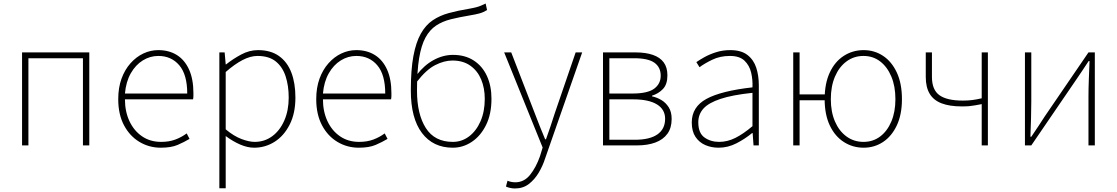

<svg xmlns="http://www.w3.org/2000/svg" viewBox="-20 -824 6329 1088"><path d="M105 0V-527H486V0H450V-494H141V0Z M891 13Q825 13 770 -20Q715 -53 682.5 -114.5Q650 -176 650 -262Q650 -327 668.5 -378Q687 -429 719.5 -465.5Q752 -502 792.5 -521Q833 -540 877 -540Q938 -540 982.5 -512Q1027 -484 1051.5 -429.5Q1076 -375 1076 -297Q1076 -289 1076 -280.5Q1076 -272 1074 -261H688Q688 -192 713.5 -137.5Q739 -83 785 -51.5Q831 -20 893 -20Q938 -20 973 -33Q1008 -46 1038 -68L1054 -37Q1024 -19 987 -3Q950 13 891 13ZM688 -294H1041Q1041 -401 996 -454Q951 -507 877 -507Q830 -507 789 -481.5Q748 -456 721 -408.5Q694 -361 688 -294Z M1223 243V-527H1253L1259 -459H1261Q1300 -490 1346.5 -515Q1393 -540 1442 -540Q1514 -540 1561 -506.5Q1608 -473 1631 -413Q1654 -353 1654 -271Q1654 -182 1621.5 -118Q1589 -54 1536 -20.5Q1483 13 1420 13Q1383 13 1342 -4.5Q1301 -22 1259 -53V46V243ZM1423 -20Q1479 -20 1522.5 -52Q1566 -84 1591 -141Q1616 -198 1616 -271Q1616 -338 1598.5 -391.5Q1581 -445 1542.5 -476Q1504 -507 1439 -507Q1399 -507 1354 -483.5Q1309 -460 1259 -416V-91Q1306 -52 1349 -36Q1392 -20 1423 -20Z M2013 13Q1947 13 1892 -20Q1837 -53 1804.5 -114.5Q1772 -176 1772 -262Q1772 -327 1790.5 -378Q1809 -429 1841.5 -465.5Q1874 -502 1914.5 -521Q1955 -540 1999 -540Q2060 -540 2104.5 -512Q2149 -484 2173.5 -429.5Q2198 -375 2198 -297Q2198 -289 2198 -280.5Q2198 -272 2196 -261H1810Q1810 -192 1835.5 -137.5Q1861 -83 1907 -51.5Q1953 -20 2015 -20Q2060 -20 2095 -33Q2130 -46 2160 -68L2176 -37Q2146 -19 2109 -3Q2072 13 2013 13ZM1810 -294H2163Q2163 -401 2118 -454Q2073 -507 1999 -507Q1952 -507 1911 -481.5Q1870 -456 1843 -408.5Q1816 -361 1810 -294Z M2546 13Q2434 13 2371 -70.5Q2308 -154 2308 -311Q2308 -428 2322.5 -506Q2337 -584 2364.5 -633Q2392 -682 2432 -709Q2472 -736 2523.5 -750Q2575 -764 2636 -774Q2664 -779 2679 -783Q2694 -787 2705.5 -792Q2717 -797 2732 -804L2740 -767Q2719 -754 2697 -748Q2675 -742 2644 -737Q2584 -727 2535.5 -715Q2487 -703 2451 -679Q2415 -655 2391 -611Q2367 -567 2355 -494Q2343 -421 2343 -310Q2343 -177 2393 -98.5Q2443 -20 2546 -20Q2597 -20 2638 -51Q2679 -82 2703 -137Q2727 -192 2727 -264Q2727 -325 2706.5 -374Q2686 -423 2645 -452Q2604 -481 2544 -481Q2497 -481 2446 -455Q2395 -429 2341 -359V-399Q2384 -455 2437.5 -484Q2491 -513 2547 -513Q2615 -513 2664 -481.5Q2713 -450 2739 -394Q2765 -338 2765 -264Q2765 -178 2734.5 -116Q2704 -54 2654 -20.5Q2604 13 2546 13Z M2898 244Q2885 244 2871 241Q2857 238 2847 233L2856 200Q2864 204 2876 206.5Q2888 209 2900 209Q2950 209 2984 166.5Q3018 124 3040 61L3055 12L2837 -527H2877L3010 -183Q3023 -149 3038.5 -109.5Q3054 -70 3069 -35H3074Q3087 -70 3100 -109.5Q3113 -149 3124 -183L3242 -527H3279L3069 74Q3056 115 3033 154Q3010 193 2977 218.5Q2944 244 2898 244Z M3397 0V-527H3582Q3639 -527 3679.5 -513Q3720 -499 3741 -470.5Q3762 -442 3762 -397Q3762 -346 3736.5 -319.5Q3711 -293 3675 -282V-278Q3703 -272 3728 -257Q3753 -242 3769.5 -216Q3786 -190 3786 -150Q3786 -99 3762 -66Q3738 -33 3694 -16.5Q3650 0 3588 0ZM3433 -294H3563Q3650 -294 3687 -321.5Q3724 -349 3724 -395Q3724 -443 3688.5 -468.5Q3653 -494 3573 -494H3433ZM3433 -32H3577Q3662 -32 3705.5 -62.5Q3749 -93 3749 -151Q3749 -204 3702.5 -232.5Q3656 -261 3568 -261H3433Z M4052 13Q4011 13 3976.5 -2Q3942 -17 3921 -48.5Q3900 -80 3900 -130Q3900 -218 3983 -263.5Q4066 -309 4244 -329Q4246 -372 4236.5 -412.5Q4227 -453 4199 -480Q4171 -507 4116 -507Q4060 -507 4015 -485Q3970 -463 3944 -443L3926 -472Q3943 -484 3971.5 -500Q4000 -516 4037.5 -528Q4075 -540 4118 -540Q4180 -540 4215.5 -512.5Q4251 -485 4265.5 -440Q4280 -395 4280 -341V0H4250L4245 -70H4242Q4202 -37 4153.5 -12Q4105 13 4052 13ZM4055 -20Q4102 -20 4147 -42.5Q4192 -65 4244 -109V-298Q4130 -286 4062.5 -263.5Q3995 -241 3966 -208.5Q3937 -176 3937 -131Q3937 -70 3972 -45Q4007 -20 4055 -20Z M4475 0V-527H4511V-289H4666V-256H4511V0ZM4874 13Q4812 13 4761.5 -19.5Q4711 -52 4682 -113.5Q4653 -175 4653 -262Q4653 -351 4682 -413Q4711 -475 4761.5 -507.5Q4812 -540 4874 -540Q4935 -540 4984 -507.5Q5033 -475 5062 -413Q5091 -351 5091 -262Q5091 -175 5062 -113.5Q5033 -52 4984 -19.5Q4935 13 4874 13ZM4873 -20Q4927 -20 4967.5 -50.5Q5008 -81 5031 -135.5Q5054 -190 5054 -262Q5054 -335 5031 -390Q5008 -445 4967.5 -476Q4927 -507 4873 -507Q4819 -507 4777 -476Q4735 -445 4711.5 -390Q4688 -335 4688 -262Q4688 -190 4711.5 -135.5Q4735 -81 4777 -50.5Q4819 -20 4873 -20Z M5543 0V-234Q5521 -230 5505 -227Q5489 -224 5472.5 -222.5Q5456 -221 5430 -221Q5361 -221 5315.5 -238.5Q5270 -256 5248 -293Q5226 -330 5226 -388V-527H5261V-388Q5261 -315 5303.5 -284.5Q5346 -254 5436 -254Q5465 -254 5489 -257Q5513 -260 5543 -267V-527H5578V0Z M5788 0V-527H5824V-249Q5824 -206 5822.5 -154Q5821 -102 5819 -49H5824Q5841 -74 5862.5 -106.5Q5884 -139 5900 -164L6148 -527H6184V0H6148V-277Q6148 -321 6150 -373Q6152 -425 6154 -478H6149Q6133 -453 6111 -420.5Q6089 -388 6072 -363L5824 0Z"/></svg>

Font: Noto Sans SC Thin
Style: Regular
Weight: 100
Designer: Ryoko NISHIZUKA 西塚涼子 (kana, bopomofo & ideographs); Paul D. Hunt (Latin, Greek & Cyrillic); Sandoll Communications 산돌커뮤니
Foundry: Adobe
Version: Version 2.004-H2;hotconv 1.0.118;makeotfexe 2.5.65603